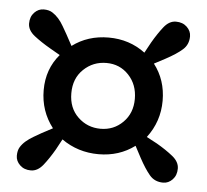

<svg xmlns="http://www.w3.org/2000/svg" viewBox="-41 -610 611 566"><g transform="rotate(5 264.0 -327.0)"><path d="M401.9 -217.8 433.1 -201.2Q460.9 -185.1 481 -168.9Q501 -152.8 501 -132.8Q501 -112.8 489 -100.3Q477.1 -87.9 461.4 -87.9Q436 -87.9 420.9 -106Q405.8 -124 389.2 -154.8L371.1 -189Q325.2 -154.8 264.2 -154.8Q203.1 -154.8 154.8 -189L138.2 -158.2Q122.1 -130.4 106 -110.1Q89.8 -89.8 69.8 -89.8Q49.8 -89.8 37.4 -101.8Q24.9 -113.8 24.9 -129.4Q24.9 -145 31 -155Q37.1 -165 47.1 -173.6Q57.1 -182.1 69.1 -189Q81.1 -195.8 91.8 -202.1L124 -219.2Q86.9 -267.1 86.9 -329.3Q86.9 -391.6 125 -436L95.2 -453.1Q67.4 -469.2 47.1 -485.1Q26.9 -501 26.9 -521Q26.9 -541 38.8 -553.5Q50.8 -565.9 66.4 -565.9Q82 -565.9 92 -559.6Q102.1 -553.2 110.6 -543.7Q119.1 -534.2 126 -522Q132.8 -509.8 139.2 -499L157.2 -465.8Q203.1 -500 264.6 -500Q326.2 -500 373 -464.8L390.1 -496.1Q406.2 -523.9 422.1 -543.9Q438 -564 458 -564Q478 -564 490.5 -552Q502.9 -540 502.9 -524.4Q502.9 -500 485.8 -484.9Q468.8 -469.7 436 -452.1L403.8 -435.1Q439 -389.6 439 -328.1Q439 -266.6 401.9 -217.8ZM356.9 -326.4Q356.9 -368.7 330.6 -396.7Q304.2 -424.8 264.6 -424.8Q225.1 -424.8 197 -397.9Q168.9 -371.1 168.9 -327.1Q168.9 -283.2 196.8 -256.6Q224.6 -230 263.7 -230Q302.7 -230 329.8 -257.1Q356.9 -284.2 356.9 -326.4Z"/></g></svg>

Font: SourceSerifPro-Bold
Style: Bold
Weight: 700
Designer: Frank Grießhammer
Foundry: Adobe Systems Incorporated
Version: Version 1.014;PS Version 1.0;hotconv 1.0.73;makeotf.lib2.5.5